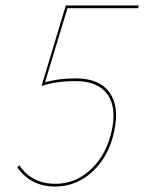

<svg xmlns="http://www.w3.org/2000/svg" viewBox="-20 -678 528 703"><path d="M486 -648H227L145 -377Q196 -391 257 -391Q344 -391 381 -339.5Q418 -288 398 -197Q379 -106 319.5 -50.5Q260 5 182 5Q92 5 43 -66L51 -73Q96 -5 183 -5Q257 -5 313.5 -58.5Q370 -112 389 -199Q408 -285 373 -333Q338 -381 257 -381Q183 -381 132 -363L221 -658H488Z"/></svg>

Font: EauTestInfant Hairline
Style: Italic
Weight: 250
Italic angle: -12°
Designer: Christian Thalmann (Catharsis Fonts)
Version: Version 0.001;PS 000.001;hotconv 1.0.88;makeotf.lib2.5.64775